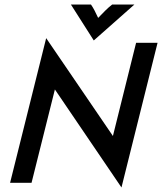

<svg xmlns="http://www.w3.org/2000/svg" viewBox="-20 -816 723 857"><path d="M522.2 20.8 225 -416.7 120.8 0H25L186.1 -645.8L484 -209L587.5 -625H683.3ZM398.6 -635.4 296.5 -795.8H386.1Q395.1 -782.6 402.4 -768.4Q409.7 -754.2 418.1 -736.1Q435.4 -754.2 449.7 -768.4Q463.9 -782.6 480.6 -795.8H579.9Z"/></svg>

Font: Afacad Medium
Style: Italic
Weight: 500
Italic angle: -14°
Designer: Kristian Moeller
Foundry: Dicotype
Version: Version 1.000; ttfautohint (v1.8.4.7-5d5b)